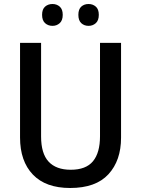

<svg xmlns="http://www.w3.org/2000/svg" viewBox="-20 -928 704 958"><path d="M584 -241Q584 -127 521 -58.5Q458 10 330 10Q208 10 144 -57Q80 -124 80 -242V-714H185V-247Q185 -162 222.5 -121.5Q260 -81 333 -81Q409 -81 444 -123.5Q479 -166 479 -248V-714H584ZM190 -854Q190 -882 205 -895Q220 -908 242 -908Q263 -908 278 -895Q293 -882 293 -854Q293 -826 278 -812.5Q263 -799 242 -799Q220 -799 205 -812.5Q190 -826 190 -854ZM371 -854Q371 -882 385.5 -895Q400 -908 422 -908Q443 -908 458 -895Q473 -882 473 -854Q473 -826 458 -812.5Q443 -799 422 -799Q400 -799 385.5 -812.5Q371 -826 371 -854Z"/></svg>

Font: Noto Sans Gurmukhi UI SemiCondensed Medium
Style: Regular
Weight: 500
Width: 4
Designer: Jelle Bosma - Monotype Design Team
Foundry: Monotype Imaging Inc.
Version: Version 2.004; ttfautohint (v1.8.4.7-5d5b)